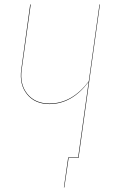

<svg xmlns="http://www.w3.org/2000/svg" viewBox="-20 -700 510 851"><path d="M420.9 -680.2H422.9L328.1 0H284.2L265.1 130.9H263.2L282.2 -2H326.2L373 -337.4Q298.8 -238.8 199.2 -238.8Q134.8 -238.8 99.9 -282Q64.9 -325.2 74.2 -392.1L113.8 -680.2H116.2L76.2 -392.1Q66.9 -326.2 101.3 -283.7Q135.7 -241.2 199.2 -241.2Q298.8 -241.2 373.5 -339.8Z"/></svg>

Font: Fira Sans Compressed Two
Style: Italic
Weight: 100
Width: 3
Italic angle: -8°
Designer: Carrois Corporate & Edenspiekermann AG
Foundry: Carrois Corporate GbR & Edenspiekermann AG
Version: Version 4.203;PS 004.203;hotconv 1.0.88;makeotf.lib2.5.64775